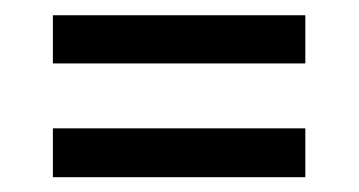

<svg xmlns="http://www.w3.org/2000/svg" viewBox="-20 -372 480 257"><path d="M50.8 -287.1V-351.6H388.7V-287.1ZM50.8 -134.8V-200.2H388.7V-134.8Z"/></svg>

Font: Puritan
Style: Regular
Weight: 400
Version: 2.0a